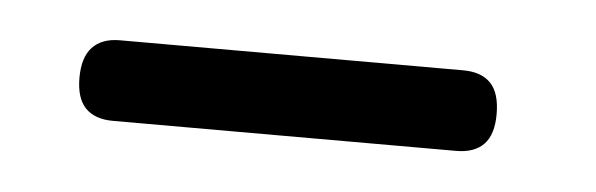

<svg xmlns="http://www.w3.org/2000/svg" viewBox="-23 -643 394 127"><g transform="rotate(5 173.5 -579.0)"><path d="M29 -579Q29 -592.5 35.2 -599.2Q41.5 -606 53.5 -606H281.5Q293.5 -606 299.8 -599.5Q306 -593 306 -579Q306 -565.5 299.8 -559Q293.5 -552.5 281.5 -552.5H53.5Q41.5 -552.5 35.2 -559Q29 -565.5 29 -579Z"/></g></svg>

Font: Fraunces 24pt
Style: Regular
Weight: 400
Version: Version 1.000;[b76b70a41]